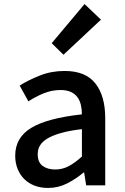

<svg xmlns="http://www.w3.org/2000/svg" viewBox="-20 -914 615 947"><path d="M217 13Q181 13 151.5 2Q122 -9 100.5 -30Q79 -51 67 -80.5Q55 -110 55 -146Q55 -235 133.5 -283Q212 -331 384 -350Q384 -374 379 -396Q374 -418 362 -434.5Q350 -451 329.5 -460.5Q309 -470 279 -470Q235 -470 195 -453.5Q155 -437 120 -414L77 -492Q120 -519 176.5 -541.5Q233 -564 299 -564Q402 -564 450.5 -502.5Q499 -441 499 -331V0H405L395 -63H392Q354 -31 310.5 -9Q267 13 217 13ZM252 -78Q288 -78 319 -94.5Q350 -111 384 -142V-277Q323 -270 281 -258Q239 -246 213.5 -230.5Q188 -215 177 -196Q166 -177 166 -154Q166 -113 190.5 -95.5Q215 -78 252 -78ZM235 -701 397 -894 478 -817 293 -644Z"/></svg>

Font: Kinto Sans Med
Style: Regular
Weight: 500
Designer: Authors: Ryoko NISHIZUKA  (kana & ideographs); Paul D. Hunt (Latin, Greek & Cyrillic); Wenlong ZHANG  (bopomofo); Sandol
Foundry: Adobe Systems Incorporated, ookami Inc.
Version: Version 0.001